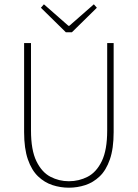

<svg xmlns="http://www.w3.org/2000/svg" viewBox="-20 -860 640 892"><path d="M300 12Q261 12 224 0Q187 -12 157 -40.5Q127 -69 109.5 -119.5Q92 -170 92 -246V-660H124V-254Q124 -163 149 -111.5Q174 -60 214 -39Q254 -18 300 -18Q347 -18 387.5 -39Q428 -60 453 -111.5Q478 -163 478 -254V-660H508V-246Q508 -170 490.5 -119.5Q473 -69 443 -40.5Q413 -12 376 0Q339 12 300 12ZM286 -710 170 -824 184 -840 298 -740H302L416 -840L430 -824L314 -710Z"/></svg>

Font: Source Code Pro ExtraLight
Style: Regular
Weight: 200
Monospace: yes
Designer: Paul D. Hunt, Teo Tuominen
Foundry: Adobe
Version: Version 1.026;hotconv 1.1.0;makeotfexe 2.6.0